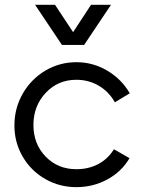

<svg xmlns="http://www.w3.org/2000/svg" viewBox="-20 -770 590 799"><path d="M40 -248Q40 -319.8 74.7 -380.4Q109.4 -440.9 168.7 -476.1Q228 -511.2 297.9 -511.2Q366.7 -511.2 426.3 -476.1Q485.8 -440.9 520 -381.8L458 -344.2Q433.6 -388.2 391.4 -413.1Q349.1 -438 297.9 -438Q221.2 -438 170.2 -383.5Q119.1 -329.1 119.1 -250Q119.1 -170.9 169.9 -118.4Q220.7 -65.9 297.9 -65.9Q348.1 -65.9 388.4 -86.9Q428.7 -107.9 454.1 -148.9L519 -111.8Q485.8 -55.2 426.5 -23.2Q367.2 8.8 297.9 8.8Q227.5 8.8 168.5 -24.9Q109.4 -58.6 74.7 -117.7Q40 -176.8 40 -248ZM126 -750H209L284.2 -636.2L358.9 -750H441.9L330.1 -583H237.8Z"/></svg>

Font: Human Sans
Style: Regular
Weight: 400
Designer: Tim Radville
Foundry: Continuum
Version: Version 1.000;FEAKit 1.0